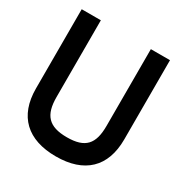

<svg xmlns="http://www.w3.org/2000/svg" viewBox="-143 -688 768 808"><g transform="rotate(30 241.5 -284.5)"><path d="M24 -195C24 -61 101 11 239 11C377 11 453 -61 453 -195V-580H360V-207C360 -119 328 -82 239 -82C150 -82 117 -120 117 -207V-580H24Z"/></g></svg>

Font: Charger Sport
Style: Bd
Weight: 700
Designer: Jasper
Foundry: Cannot Into Space Fonts
Version: Version 1.1